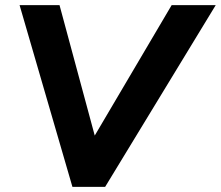

<svg xmlns="http://www.w3.org/2000/svg" viewBox="-20 -725 857 745"><path d="M261 0 56 -705H211L363 -142H314L646 -705H817L388 0Z"/></svg>

Font: Nunito Sans 12pt ExtraBold
Style: Italic
Weight: 800
Italic angle: -9°
Designer: Vernon Adams
Foundry: Vernon Adams
Version: Version 3.101;gftools[0.9.27]